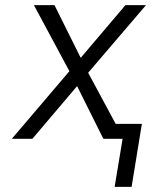

<svg xmlns="http://www.w3.org/2000/svg" viewBox="-20 -540 640 747"><path d="M426 187 457 0H382L280 -205L106 0H26L250 -263L112 -520H192L294 -315L468 -520H548L323 -257L430 -58H532L492 187Z"/></svg>

Font: Iosevka Aile Light Oblique
Style: Regular
Weight: 300
Italic angle: -9°
Designer: Belleve Invis
Foundry: Belleve Invis
Version: Version 31.1.0; ttfautohint (v1.8.4)